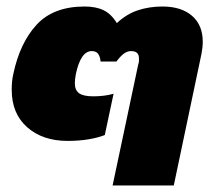

<svg xmlns="http://www.w3.org/2000/svg" viewBox="-20 -570 666 590"><path d="M326 0 405 -373Q407 -378 407 -382.5Q407 -387 407 -391Q407 -413 383 -413Q370 -413 359 -404Q348 -395 338 -381H289Q288 -395 282 -404Q276 -413 262 -413Q228 -413 213 -342Q210 -326 210 -314Q210 -293 223 -283.5Q236 -274 267 -274Q283 -274 299.5 -276Q316 -278 329 -282L302 -155Q282 -147 252.5 -142Q223 -137 188 -137Q111 -137 63.5 -179Q16 -221 16 -294Q16 -306 17 -318Q18 -330 21 -343Q41 -438 92.5 -494Q144 -550 240 -550Q275 -550 298.5 -538.5Q322 -527 339 -499Q369 -527 404 -538.5Q439 -550 479 -550Q537 -550 570 -521.5Q603 -493 603 -442Q603 -433 602 -423.5Q601 -414 599 -404L514 0Z"/></svg>

Font: Kanit
Style: Bold Italic
Weight: 700
Italic angle: -12°
Designer: Katatrad Team
Foundry: CadsonDemak
Version: Version 2.000; ttfautohint (v1.8.3)